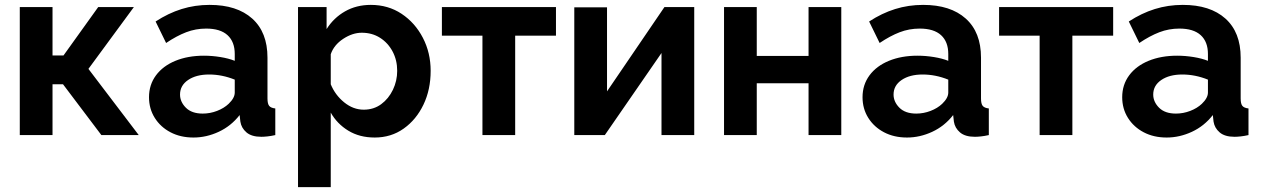

<svg xmlns="http://www.w3.org/2000/svg" viewBox="-20 -553 5163 786"><path d="M61 0V-524H195V-326H240L382 -524H528L342 -271L548 0H395L238 -208H195V0Z M590 -155Q590 -206 618.5 -244.5Q647 -283 698 -304Q749 -325 815 -325Q848 -325 882 -319.5Q916 -314 941 -304V-332Q941 -382 911.5 -409Q882 -436 824 -436Q781 -436 742 -421Q703 -406 660 -377L617 -465Q669 -499 723.5 -516Q778 -533 838 -533Q950 -533 1012.5 -477Q1075 -421 1075 -317V-150Q1075 -128 1082 -119.5Q1089 -111 1107 -109V0Q1089 4 1074.5 5.5Q1060 7 1050 7Q1010 7 989 -11Q968 -29 964 -55L961 -82Q926 -37 875.5 -13.5Q825 10 772 10Q719 10 678 -11.5Q637 -33 613.5 -70.5Q590 -108 590 -155ZM916 -128Q941 -152 941 -174V-227Q889 -248 836 -248Q783 -248 750 -225.5Q717 -203 717 -166Q717 -136 741 -112Q765 -88 810 -88Q840 -88 868.5 -99Q897 -110 916 -128Z M1514 10Q1452 10 1406 -18Q1360 -46 1334 -92V213H1200V-524H1317V-434Q1346 -480 1392.5 -506.5Q1439 -533 1498 -533Q1569 -533 1624 -496.5Q1679 -460 1711 -398.5Q1743 -337 1743 -263Q1743 -186 1713.5 -124.5Q1684 -63 1632.5 -26.5Q1581 10 1514 10ZM1469 -104Q1510 -104 1540.5 -126.5Q1571 -149 1588.5 -185.5Q1606 -222 1606 -263Q1606 -307 1587 -342.5Q1568 -378 1535.5 -398.5Q1503 -419 1461 -419Q1423 -419 1385 -394Q1347 -369 1334 -331V-208Q1352 -164 1389 -134Q1426 -104 1469 -104Z M1955 0V-407H1789V-524H2256V-407H2089V0Z M2331 0V-523H2465V-179L2700 -524H2822V0H2688V-336L2456 0Z M2944 0V-524H3078V-324H3290V-524H3424V0H3290V-212H3078V0Z M3511 -155Q3511 -206 3539.5 -244.5Q3568 -283 3619 -304Q3670 -325 3736 -325Q3769 -325 3803 -319.5Q3837 -314 3862 -304V-332Q3862 -382 3832.5 -409Q3803 -436 3745 -436Q3702 -436 3663 -421Q3624 -406 3581 -377L3538 -465Q3590 -499 3644.5 -516Q3699 -533 3759 -533Q3871 -533 3933.5 -477Q3996 -421 3996 -317V-150Q3996 -128 4003 -119.5Q4010 -111 4028 -109V0Q4010 4 3995.5 5.5Q3981 7 3971 7Q3931 7 3910 -11Q3889 -29 3885 -55L3882 -82Q3847 -37 3796.5 -13.5Q3746 10 3693 10Q3640 10 3599 -11.5Q3558 -33 3534.5 -70.5Q3511 -108 3511 -155ZM3837 -128Q3862 -152 3862 -174V-227Q3810 -248 3757 -248Q3704 -248 3671 -225.5Q3638 -203 3638 -166Q3638 -136 3662 -112Q3686 -88 3731 -88Q3761 -88 3789.5 -99Q3818 -110 3837 -128Z M4236 0V-407H4070V-524H4537V-407H4370V0Z M4574 -155Q4574 -206 4602.5 -244.5Q4631 -283 4682 -304Q4733 -325 4799 -325Q4832 -325 4866 -319.5Q4900 -314 4925 -304V-332Q4925 -382 4895.5 -409Q4866 -436 4808 -436Q4765 -436 4726 -421Q4687 -406 4644 -377L4601 -465Q4653 -499 4707.5 -516Q4762 -533 4822 -533Q4934 -533 4996.5 -477Q5059 -421 5059 -317V-150Q5059 -128 5066 -119.5Q5073 -111 5091 -109V0Q5073 4 5058.5 5.5Q5044 7 5034 7Q4994 7 4973 -11Q4952 -29 4948 -55L4945 -82Q4910 -37 4859.5 -13.5Q4809 10 4756 10Q4703 10 4662 -11.5Q4621 -33 4597.5 -70.5Q4574 -108 4574 -155ZM4900 -128Q4925 -152 4925 -174V-227Q4873 -248 4820 -248Q4767 -248 4734 -225.5Q4701 -203 4701 -166Q4701 -136 4725 -112Q4749 -88 4794 -88Q4824 -88 4852.5 -99Q4881 -110 4900 -128Z"/></svg>

Font: Raleway
Style: Bold
Weight: 700
Designer: Matt McInerney, Pablo Impallari, Rodrigo Fuenzalida
Foundry: Matt McInerney, Pablo Impallari, Rodrigo Fuenzalida
Version: Version 4.026